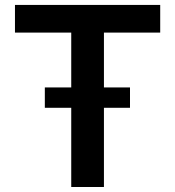

<svg xmlns="http://www.w3.org/2000/svg" viewBox="-20 -747 700 767"><path d="M395.2 0H264.6V-316.4H159.1V-397.7H264.6V-616.8H39.8V-727.3H620V-616.8H395.2V-397.7H499.3V-316.4H395.2Z"/></svg>

Font: Linik Sans SemiBold
Style: Regular
Weight: 600
Designer: Fonts by Rasmus Andersson / Changes by Cristiano Sobral with parts from Marc Monis
Foundry: rsms
Version: Version 3.020; ttfautohint (v1.6)